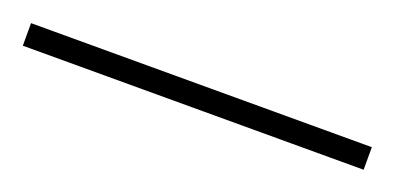

<svg xmlns="http://www.w3.org/2000/svg" viewBox="-18 20 444 216"><g transform="rotate(20 204.0 128.5)"><path d="M408 142H0V115H408Z"/></g></svg>

Font: Foglihten068fMac
Style: Regular
Weight: 500
Designer: gluk (gluksza@wp.pl)
Foundry: gluk (gluksza@wp.pl)
Version: Version 0.68